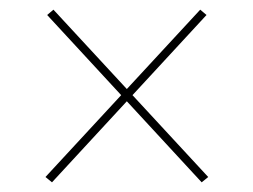

<svg xmlns="http://www.w3.org/2000/svg" viewBox="-20 -511 524 397"><path d="M410.5 -145 397 -134 77.5 -480 90.5 -491ZM74 -145 394 -491 407 -480 87.5 -134Z"/></svg>

Font: Anek Gujarati Medium Thin
Style: Regular
Weight: 250
Version: Version 1.003